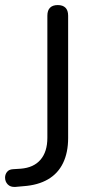

<svg xmlns="http://www.w3.org/2000/svg" viewBox="-32 -732 376 758"><path d="M28 6Q9 7 -1.5 -4Q-12 -15 -12 -31Q-12 -43 -4.5 -53Q3 -63 19 -64L50 -66Q101 -70 128 -101.5Q155 -133 155 -188V-670Q155 -691 165.5 -701.5Q176 -712 196 -712Q216 -712 226.5 -701.5Q237 -691 237 -670V-187Q237 -130 217 -88.5Q197 -47 157.5 -24Q118 -1 61 3Z"/></svg>

Font: Nunito ExtraLight
Style: Regular
Weight: 400
Version: Version 3.602